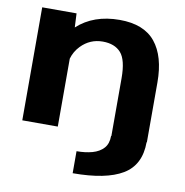

<svg xmlns="http://www.w3.org/2000/svg" viewBox="-88 -680 953 988"><g transform="rotate(10 388.0 -186.5)"><path d="M356.5 223V108Q402.5 108 439 97.8Q475.5 87.5 496.8 64Q518 40.5 518 0H519.5V-301.5Q519.5 -398 487 -434.5Q454.5 -471 392 -471Q325.5 -471 278.5 -422.5Q250.5 -393.5 239.5 -355V0H54V-590.5H233.5L237 -517.5Q322.5 -596 458.5 -596Q585.5 -596 645.2 -522.5Q705 -449 705 -312.5V0H703.5Q703.5 119 616.8 171Q530 223 356.5 223Z"/></g></svg>

Font: Anybody ExtraExpanded Regular
Style: Bold
Weight: 700
Width: 8
Designer: Tyler Finck
Foundry: Etcetera Type Company
Version: Version 1.010; ttfautohint (v1.8.3) -l 8 -r 50 -G 200 -x 14 